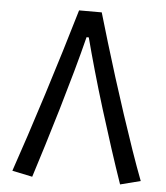

<svg xmlns="http://www.w3.org/2000/svg" viewBox="-51 -744 688 795"><g transform="rotate(5 293.0 -346.5)"><path d="M339.8 -698.2Q355.5 -645 375.7 -577.4Q396 -509.8 419.4 -435.3Q442.9 -360.8 467.5 -285.9Q492.2 -210.9 516.1 -141.8Q540 -72.8 561.5 -16.6L477.5 4.9Q454.1 -62.5 428.7 -140.9Q403.3 -219.2 378.4 -299.8Q353.5 -380.4 332.3 -455.3Q311 -530.3 295.4 -590.3H286.1Q269.5 -523.9 247.6 -445.3Q225.6 -366.7 201.7 -285.6Q177.7 -204.6 154.5 -129.6Q131.3 -54.7 112.3 4.9L28.3 -12.7Q51.3 -79.6 79.1 -163.8Q106.9 -248 136.2 -340.6Q165.5 -433.1 193.6 -524.9Q221.7 -616.7 245.6 -698.2Z"/></g></svg>

Font: Cascadia Mono NF SemiLight
Style: Regular
Weight: 350
Monospace: yes
Designer: Aaron Bell
Foundry: Saja Typeworks
Version: Version 2404.023; ttfautohint (v1.8.4)